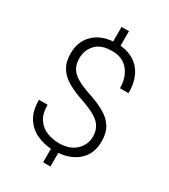

<svg xmlns="http://www.w3.org/2000/svg" viewBox="-220 -923 996 1130"><g transform="rotate(30 277.5 -358.5)"><path d="M440.4 -175.8Q440.4 -229.5 405.8 -263.7Q371.1 -297.9 280.8 -329.1Q219.2 -349.1 174.6 -374.5Q129.9 -399.9 105.7 -438.2Q81.5 -476.6 81.5 -534.7Q81.5 -614.3 130.6 -664.1Q179.7 -713.9 263.2 -720.2V-819.3H313.5V-720.2Q398.4 -712.4 446 -656.5Q493.7 -600.6 493.7 -502H435.5Q435.5 -574.2 397.5 -621.6Q359.4 -668.9 287.1 -668.9Q211.9 -668.9 176 -629.6Q140.1 -590.3 140.1 -536.1Q140.1 -500.5 153.3 -473.6Q166.5 -446.8 201.2 -425Q235.8 -403.3 300.8 -381.8Q362.3 -361.3 406.7 -335.9Q451.2 -310.5 475.1 -272.7Q499 -234.9 499 -176.8Q499 -94.7 448 -46.4Q397 2 311.5 9.3V101.6H261.7V9.8Q209.5 6.3 162.6 -15.6Q115.7 -37.6 86.2 -83.5Q56.6 -129.4 56.6 -204.6H115.2Q115.2 -142.1 140.9 -106.4Q166.5 -70.8 205.6 -56.4Q244.6 -42 283.7 -42Q357.9 -42 399.2 -81.1Q440.4 -120.1 440.4 -175.8Z"/></g></svg>

Font: Vazirmatn RD UI FD ExtraLight
Style: Regular
Weight: 200
Designer: Saber Rastikerdar
Foundry: Saber Rastikerdar
Version: Version 33.003